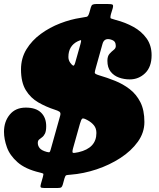

<svg xmlns="http://www.w3.org/2000/svg" viewBox="-20 -855 793 960"><path d="M517 -551Q517 -574 527.5 -585.8Q538 -597.5 548.5 -605.5Q559 -613.5 559 -625Q559 -637 554 -645Q549 -653 533.5 -657.5Q501 -666.5 492.5 -635.5L459.5 -517.5Q453.5 -497 453.8 -491Q454 -485 475.5 -478.5Q515 -467 555 -451Q595 -435 628.2 -409.5Q661.5 -384 681.8 -344.2Q702 -304.5 702 -245Q702 -192 669.2 -146.2Q636.5 -100.5 582.2 -65.2Q528 -30 462.8 -8.2Q397.5 13.5 332.5 18.5Q316.5 19.5 311.5 21.2Q306.5 23 302.5 36.5L294 67.5Q291 78 286.5 81.5Q282 85 267.5 85H201.5Q186 85 183.5 81Q181 77 184.5 64.5L194.5 29.5Q198.5 15 195.8 13Q193 11 178.5 7.5Q106.5 -9.5 67.8 -43.8Q29 -78 14.5 -118.8Q0 -159.5 0 -196Q0 -247 28.8 -282Q57.5 -317 109 -317Q159.5 -317 185.2 -292Q211 -267 211 -224Q211 -199.5 204.8 -187Q198.5 -174.5 190 -168.5Q181.5 -162.5 175.2 -157Q169 -151.5 169 -140Q169 -126 178.5 -114.2Q188 -102.5 213.5 -95.5Q225 -92.5 227.8 -94.5Q230.5 -96.5 233.5 -107.5L281 -277Q285 -291.5 276.8 -296.8Q268.5 -302 255.5 -306Q210.5 -320.5 171.8 -342.8Q133 -365 109 -404.2Q85 -443.5 85 -508Q85 -564 112.2 -608.5Q139.5 -653 184 -685.5Q228.5 -718 281 -738.2Q333.5 -758.5 384.5 -766Q406.5 -769.5 414 -771.2Q421.5 -773 427 -792.5L434 -817.5Q437 -828.5 443 -831.8Q449 -835 462.5 -835H517.5Q537.5 -835 542.8 -831.8Q548 -828.5 543 -811.5L535 -785.5Q529.5 -765 534.5 -762.8Q539.5 -760.5 559.5 -755Q606.5 -743 647.2 -720.5Q688 -698 713 -663Q738 -628 738 -579Q738 -520.5 705.8 -489.2Q673.5 -458 629 -458Q600.5 -458 574.8 -467.2Q549 -476.5 533 -497Q517 -517.5 517 -551ZM322 -570Q322 -554.5 331 -541.5Q339.5 -530 345.2 -527Q351 -524 356 -541.5L382 -633.5Q386.5 -649.5 385.5 -653Q384.5 -656.5 368.5 -648.5Q322 -625.5 322 -570ZM462 -190Q462 -213 449.8 -228.2Q437.5 -243.5 417 -254.5Q397 -265.5 391.5 -262Q386 -258.5 379.5 -235.5L345.5 -114.5Q339.5 -93 344.8 -91Q350 -89 372.5 -94Q462 -114.5 462 -190Z"/></svg>

Font: Besley* Condensed Fatface
Style: Italic
Weight: 900
Width: 3
Italic angle: -13°
Designer: Owen Earl
Foundry: indestructible type*
Version: Version 3.000; ttfautohint (v1.8.3)